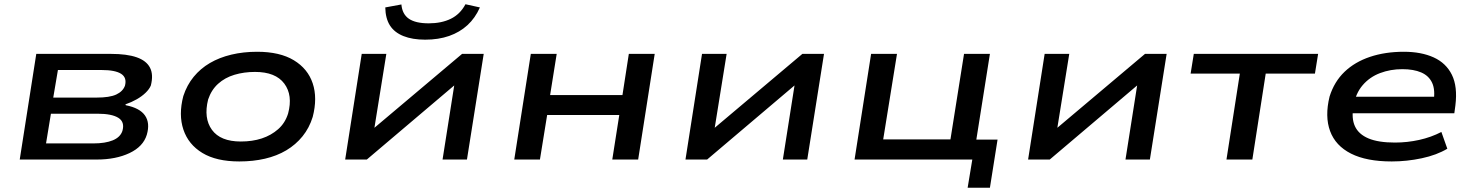

<svg xmlns="http://www.w3.org/2000/svg" viewBox="-20 -752 6946 905"><path d="M73 0 151 -498H503Q578 -498 624 -482Q670 -466 687 -433Q704 -400 691 -349Q684 -332 666.5 -315Q649 -298 624.5 -284Q600 -270 571 -260L573 -256Q639 -243 663.5 -207.5Q688 -172 672 -117Q655 -61 590.5 -30.5Q526 0 436 0ZM197 -76H420Q476 -76 511.5 -90.5Q547 -105 557 -135Q569 -177 538 -196.5Q507 -216 440 -216H220ZM231 -292H435Q497 -292 528 -306.5Q559 -321 569 -348Q579 -386 551 -404Q523 -422 459 -422H253Z M1108 9Q1000 9 934 -31Q868 -71 844.5 -141Q821 -211 844 -299Q861 -351 893 -390Q925 -429 969.5 -455Q1014 -481 1070.5 -494.5Q1127 -508 1192 -508Q1299 -508 1365 -468Q1431 -428 1454 -359Q1477 -290 1454 -201Q1438 -149 1406 -109.5Q1374 -70 1329.5 -43.5Q1285 -17 1229 -4Q1173 9 1108 9ZM1115 -85Q1170 -85 1214 -99.5Q1258 -114 1291 -143Q1324 -172 1338 -217Q1361 -303 1320 -358Q1279 -413 1182 -413Q1130 -413 1085 -399.5Q1040 -386 1008 -357Q976 -328 961 -283Q939 -195 979 -140Q1019 -85 1115 -85Z M1607 0 1685 -498H1801L1743 -138H1731L2158 -498H2260L2181 0H2066L2123 -362H2136L1709 0ZM1984 -565Q1924 -565 1881.5 -582Q1839 -599 1818 -632Q1797 -665 1796 -717L1872 -731Q1876 -685 1907.5 -663.5Q1939 -642 2001 -642Q2061 -642 2105 -663.5Q2149 -685 2174 -732L2242 -717Q2220 -667 2183.5 -633.5Q2147 -600 2097 -582.5Q2047 -565 1984 -565Z M2404 0 2482 -498H2604L2573 -304H2914L2944 -498H3066L2988 0H2866L2899 -210H2559L2525 0Z M3211 0 3289 -498H3405L3347 -138H3335L3762 -498H3864L3785 0H3670L3727 -362H3740L3313 0Z M4541 133 4563 0H4008L4086 -498H4208L4143 -95H4460L4524 -498H4646L4582 -94H4682L4646 133Z M4826 0 4904 -498H5020L4962 -138H4950L5377 -498H5479L5400 0H5285L5342 -362H5355L4928 0Z M5761 0 5824 -405H5592L5607 -498H6193L6178 -405H5946L5883 0Z M6540 9Q6421 9 6348 -28Q6275 -65 6249.5 -134Q6224 -203 6247 -297Q6269 -367 6317.5 -413.5Q6366 -460 6437.5 -484Q6509 -508 6597 -508Q6679 -508 6737.5 -481.5Q6796 -455 6823.5 -399.5Q6851 -344 6840 -255L6835 -218H6329L6341 -296H6765L6737 -272Q6746 -328 6730.5 -361.5Q6715 -395 6679 -410.5Q6643 -426 6590 -426Q6534 -426 6485 -407.5Q6436 -389 6403 -350.5Q6370 -312 6360 -254V-253Q6349 -195 6366.5 -157Q6384 -119 6430.5 -99.5Q6477 -80 6555 -80Q6613 -80 6669.5 -92.5Q6726 -105 6774 -130L6802 -51Q6752 -21 6681.5 -6Q6611 9 6540 9Z"/></svg>

Font: Nunito Sans 7pt Expanded SemiBold
Style: Italic
Weight: 600
Width: 7
Italic angle: -9°
Designer: Vernon Adams
Foundry: Vernon Adams
Version: Version 3.101;gftools[0.9.27]